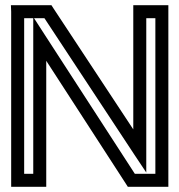

<svg xmlns="http://www.w3.org/2000/svg" viewBox="-20 -694 690 739"><path d="M628 0V-649V-674H603H518H493V-649V-196L185 -663L178 -674H165H48H22L23 -649V0V25H48H133H158V0V-460L465 14L472 25H486H603H628V0ZM108 -624V-545V-25H73V-624H108ZM578 -25H499L153 -559L111 -624H151L497 -99L543 -30V-113V-624H578V-25Z"/></svg>

Font: Gamestation DisplayOutline
Style: Regular
Weight: 400
Designer: Jonas Hecksher
Foundry: Jonas Hecksher, Playtypeª, e-types AS
Version: Version 1.003